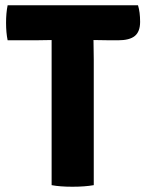

<svg xmlns="http://www.w3.org/2000/svg" viewBox="-20 -703 552 729"><path d="M335 -551 336 -477V0Q302 6 255 6Q208 6 176 0V-551L112 -550H9Q3 -579 3 -616.5Q3 -654 9 -683H504Q512 -657 512 -620Q512 -583 492 -566.5Q472 -550 428 -550H399L336 -551Z"/></svg>

Font: Signika
Style: Bold
Weight: 700
Designer: Anna Giedrys
Foundry: Anna Giedrys
Version: Version 1.001